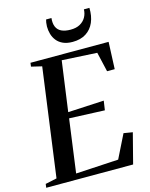

<svg xmlns="http://www.w3.org/2000/svg" viewBox="-153 -1055 893 1143"><g transform="rotate(-15 293.0 -484.0)"><path d="M-13.5 0 -10.5 -23 60 -38 150.5 -704.5 85.5 -720 88.5 -743H570L563 -576.5H516L488 -697.5L272 -709.5L229.5 -401L451.5 -412.5L443 -355L225 -364L180.5 -36L443.5 -51L515 -195L570 -186L522 0ZM364 -798Q329.5 -798 305.5 -808.8Q281.5 -819.5 266.8 -838Q252 -856.5 245.5 -879.2Q239 -902 239 -926Q239.5 -940 241 -949.8Q242.5 -959.5 245 -968H278Q274.5 -935.5 283.8 -914Q293 -892.5 315 -882Q337 -871.5 371 -871.5Q406 -871.5 429.2 -884.5Q452.5 -897.5 465 -919.5Q477.5 -941.5 478 -968H512Q513.5 -917.5 497 -879.2Q480.5 -841 447 -819.5Q413.5 -798 364 -798Z"/></g></svg>

Font: Merriweather 120pt Medium
Style: Italic
Weight: 500
Italic angle: -7.8°
Version: Version 2.101